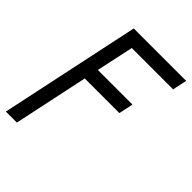

<svg xmlns="http://www.w3.org/2000/svg" viewBox="-217 -787 921 921"><g transform="rotate(45 243.5 -326.0)"><path d="M-9.8 32.2 142.1 -683.6H497.6L482.4 -610.4H201.7L161.1 -420.9H396L380.4 -347.7H145.5L64.9 32.2Z"/></g></svg>

Font: Anka/Coder Narrow
Style: Italic
Weight: 400
Width: 3
Italic angle: -12°
Monospace: yes
Version: Version 001.100